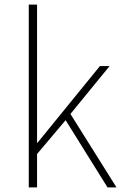

<svg xmlns="http://www.w3.org/2000/svg" viewBox="-20 -814 539 834"><path d="M105 0V-794H141V-194H143L414 -527H456L286 -319L486 0H447L265 -292L141 -145V0Z"/></svg>

Font: Noto Sans TC Thin Thin
Style: Regular
Weight: 250
Version: Version 2.004-H2;hotconv 1.0.118;makeotfexe 2.5.65603